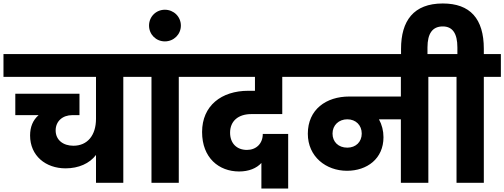

<svg xmlns="http://www.w3.org/2000/svg" viewBox="-37 -1051 2900 1104"><path d="M-17 -740V-609H515V-368C515 -273 466 -213 385 -213C326 -213 283 -246 283 -301C283 -354 323 -389 379 -389H420V-512H51V-389H185C152 -360 136 -321 136 -272C136 -155 226 -83 340 -83C415 -83 478 -111 515 -160V0H672V-609H770V-740Z M834 -609V0H991V-609H1089V-740H736V-609Z M820 -904C820 -853 860 -813 911 -813C962 -813 1003 -853 1003 -904C1003 -955 962 -995 911 -995C860 -995 820 -955 820 -904Z M1429 -609V-529H1391C1236 -529 1125 -443 1125 -292C1125 -143 1222 -65 1338 -65C1393 -65 1438 -83 1466 -114V33H1620V-281H1474C1474 -224 1435 -189 1383 -189C1323 -189 1286 -228 1286 -288C1286 -355 1333 -395 1408 -395H1586V-609H1700L1701 -740H1055V-609Z M1667 -740V-609H2268V-496H1971C1839 -496 1733 -422 1733 -282C1733 -150 1838 -69 1958 -69C2073 -69 2168 -138 2168 -262C2168 -299 2159 -334 2142 -365H2268V0H2426V-609H2524V-740ZM1875 -283C1875 -331 1911 -365 1960 -365C2009 -365 2043 -331 2043 -283C2043 -235 2009 -202 1960 -202C1909 -202 1875 -235 1875 -283Z M2269 -705H2421V-778C2421 -859 2450 -899 2509 -899C2565 -899 2593 -859 2593 -778V-740H2490V-609H2588V0H2745V-609H2843V-740H2745V-770C2745 -944 2666 -1031 2509 -1031C2341 -1031 2269 -931 2269 -770Z"/></svg>

Font: Poppins
Style: Bold
Weight: 700
Designer: Ninad Kale (Devanagari), Jonny Pinhorn (Latin)
Foundry: Indian Type Foundry
Version: 4.004